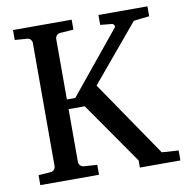

<svg xmlns="http://www.w3.org/2000/svg" viewBox="-77 -744 791 818"><g transform="rotate(-10 319.0 -335.5)"><path d="M462.9 0V-30.8L276.9 -297.9H207V-68.8Q207 -61.5 212.6 -54.7Q218.3 -47.9 229 -46.9L286.1 -43V0H32.2V-43L85 -46.9Q95.7 -47.9 100.8 -54.7Q106 -61.5 106 -68.8V-602.1Q106 -609.4 100.8 -616.2Q95.7 -623 85 -624L32.2 -627.9V-670.9H286.1V-627.9L229 -624Q218.3 -623 212.6 -616.2Q207 -609.4 207 -602.1V-339.8H243.2L460.9 -606Q464.4 -610.4 461.2 -616.2Q458 -622.1 453.1 -623L401.9 -627.9V-670.9H613.8V-627.9Q596.2 -626.5 582 -624.5Q569.8 -623 559.1 -621.8Q548.3 -620.6 545.9 -620.1L341.8 -376L565.9 -47.9L638.2 -43V0Z"/></g></svg>

Font: BabelStone Ogham Special
Style: Regular
Weight: 400
Designer: Andrew West
Foundry: BabelStone
Version: Version 1.02 March 14, 2022